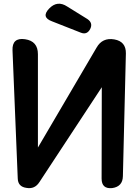

<svg xmlns="http://www.w3.org/2000/svg" viewBox="-20 -1000 740 1028"><path d="M525 -533 191 -25Q166 14 122 6Q76 0 75 -45L47 -730Q44 -800 114 -790Q183 -780 183 -710V-210L497 -745Q528 -800 592 -789Q655 -778 654 -714L638 -57Q637 -1 581 7Q524 13 524 -44ZM258 -886Q199 -908 243 -954Q287 -1000 340 -965L448 -898Q479 -877 463 -845Q446 -812 413 -825Z"/></svg>

Font: MaokenZhuyuanTi
Style: Regular
Weight: 400
Designer: Fontworks Inc & LongZhuTi team: ZERO子、时光羊、荆南、频凡、刘鹏、Little White Dog、帆影Magmeta、奈白不弍、白日月球、ChaoTawei、雨三（排名不分先后）
Version: Version 1.000; 20230222